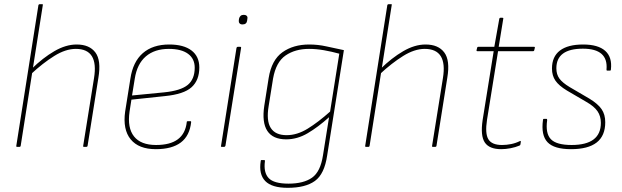

<svg xmlns="http://www.w3.org/2000/svg" viewBox="-20 -703 2976 919"><path d="M62 0Q57 0 58 -5L164 -679Q166 -683 170 -683H181Q187 -683 185 -679L79 -5Q78 0 73 0ZM382 0Q377 0 378 -4L430 -329Q453 -469 343 -469Q294 -469 239.5 -435Q185 -401 128 -348L131 -373Q185 -426 240 -458Q295 -490 347 -490Q408 -490 436.5 -452Q465 -414 451 -331L399 -4Q398 0 393 0Z M726 11Q644 11 605.5 -36Q567 -83 579 -169L604 -326Q616 -407 663.5 -448.5Q711 -490 790 -490Q859 -490 896.5 -461.5Q934 -433 934 -380Q934 -319 897 -285.5Q860 -252 769 -243L609 -226L600 -168Q589 -91 621.5 -50Q654 -9 727 -9Q795 -9 831.5 -36.5Q868 -64 874 -119Q874 -123 879 -123H892Q895 -123 895 -119Q888 -53 845.5 -21Q803 11 726 11ZM612 -246 766 -261Q845 -269 878.5 -296.5Q912 -324 912 -379Q912 -422 880 -445.5Q848 -469 788 -469Q720 -469 678 -433Q636 -397 625 -326Z M1042 0Q1036 0 1038 -5L1112 -474Q1114 -479 1118 -479H1129Q1135 -479 1134 -474L1059 -5Q1057 0 1053 0ZM1141 -586Q1131 -586 1126.5 -591.5Q1122 -597 1123 -605L1124 -613Q1126 -622 1131.5 -627Q1137 -632 1147 -632Q1156 -632 1161 -627Q1166 -622 1164 -613L1163 -605Q1162 -596 1156.5 -591Q1151 -586 1141 -586Z M1460 -490Q1502 -490 1542 -481Q1582 -472 1626 -463L1546 41Q1533 130 1487.5 163Q1442 196 1357 196Q1281 196 1249.5 163.5Q1218 131 1228 68Q1228 63 1231 63H1244Q1249 63 1248 69Q1241 123 1266 149.5Q1291 176 1361 176Q1433 176 1473.5 147.5Q1514 119 1526 40L1555 -142Q1503 -95 1453 -65.5Q1403 -36 1350 -36Q1286 -36 1259.5 -76.5Q1233 -117 1245 -197L1266 -330Q1280 -416 1332 -453Q1384 -490 1460 -490ZM1352 -56Q1402 -56 1452.5 -87Q1503 -118 1560 -169L1604 -446Q1568 -456 1531 -462.5Q1494 -469 1459 -469Q1393 -469 1347 -437.5Q1301 -406 1287 -327L1266 -196Q1254 -125 1276 -90.5Q1298 -56 1352 -56Z M1732 0Q1727 0 1728 -5L1834 -679Q1836 -683 1840 -683H1851Q1857 -683 1855 -679L1749 -5Q1748 0 1743 0ZM2052 0Q2047 0 2048 -4L2100 -329Q2123 -469 2013 -469Q1964 -469 1909.5 -435Q1855 -401 1798 -348L1801 -373Q1855 -426 1910 -458Q1965 -490 2017 -490Q2078 -490 2106.5 -452Q2135 -414 2121 -331L2069 -4Q2068 0 2063 0Z M2379 11Q2322 11 2300.5 -21Q2279 -53 2290 -128L2343 -458H2265Q2260 -458 2261 -463L2264 -475Q2265 -479 2269 -479H2346L2370 -614Q2372 -618 2375 -618H2385Q2390 -618 2389 -614L2367 -479H2536Q2541 -479 2540 -474L2537 -462Q2536 -458 2532 -458H2364L2311 -129Q2301 -64 2317.5 -36.5Q2334 -9 2383 -9Q2405 -9 2427 -13.5Q2449 -18 2469 -28Q2471 -29 2472 -28Q2473 -27 2473 -25L2471 -12Q2471 -8 2466 -6Q2447 2 2423.5 6.5Q2400 11 2379 11Z M2713 11Q2632 11 2600.5 -22.5Q2569 -56 2579 -129Q2579 -134 2583 -134H2596Q2599 -134 2599 -128Q2590 -65 2616.5 -37Q2643 -9 2716 -9Q2856 -9 2856 -115Q2856 -147 2840 -170.5Q2824 -194 2787 -215L2693 -270Q2655 -293 2638.5 -317Q2622 -341 2622 -375Q2622 -432 2660 -461Q2698 -490 2771 -490Q2843 -490 2877 -459.5Q2911 -429 2904 -370Q2904 -365 2899 -365H2886Q2883 -365 2883 -370Q2892 -470 2770 -470Q2643 -470 2643 -376Q2643 -347 2657.5 -327Q2672 -307 2707 -286L2801 -231Q2842 -206 2859.5 -180.5Q2877 -155 2877 -118Q2877 -53 2836 -21Q2795 11 2713 11Z"/></svg>

Font: Sofia Sans Semi Condensed Thin
Style: Italic
Weight: 250
Italic angle: -9°
Version: Version 4.100